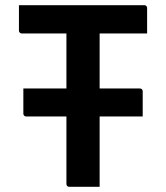

<svg xmlns="http://www.w3.org/2000/svg" viewBox="-20 -720 640 740"><path d="M70 -379H519Q524 -379 527 -376Q530 -373 530 -368Q530 -343 530 -319.5Q530 -296 530 -271H81Q78 -271 75.5 -272.5Q73 -274 71.5 -276.5Q70 -279 70 -282Q70 -307 70 -330.5Q70 -354 70 -379ZM53 -700H536Q541 -700 544 -697Q547 -694 547 -689Q547 -662 547 -640Q547 -618 547 -591H64Q61 -591 58.5 -592.5Q56 -594 54.5 -596.5Q53 -599 53 -602Q53 -629 53 -651Q53 -673 53 -700ZM364 0Q335 0 306 0Q277 0 247 0Q242 0 239 -3Q236 -6 236 -11Q236 -92 236 -169.5Q236 -247 236 -325Q236 -403 236 -481Q236 -559 236 -640H374L364 -615Q364 -593 364 -570Q364 -547 364 -524.5Q364 -502 364 -481Q364 -417 364 -355Q364 -293 364 -230Q364 -167 364 -99Q364 -72 364 -47Q364 -22 364 0Z"/></svg>

Font: Recursive SemiBold
Style: Regular
Weight: 600
Version: Version 1.085